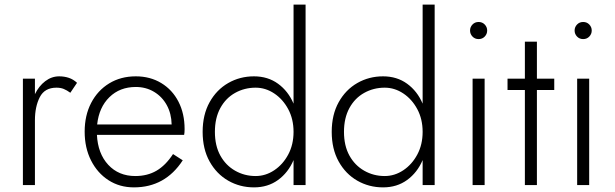

<svg xmlns="http://www.w3.org/2000/svg" viewBox="-20 -800 2657 830"><path d="M131 -460V-393Q148 -428 175.5 -449Q203 -470 236 -470Q258 -470 277.5 -463.5Q297 -457 313 -442L284 -399Q269 -410 255.5 -415.5Q242 -421 224 -421Q173 -421 152 -380Q131 -339 131 -280V0H79V-460Z M559 10Q497 10 449 -21Q401 -52 373.5 -106.5Q346 -161 346 -231Q346 -301 374 -355Q402 -409 452 -439.5Q502 -470 567 -470Q629 -470 677 -441Q725 -412 751.5 -360.5Q778 -309 778 -242Q778 -226 776 -217H399Q403 -136 448 -87.5Q493 -39 565 -39Q617 -39 656.5 -62Q696 -85 728 -134L770 -107Q694 10 559 10ZM567 -424Q498 -424 453 -380Q408 -336 400 -262H722Q721 -309 701 -345.5Q681 -382 646 -403Q611 -424 567 -424Z M856 -230Q856 -304 886 -358Q916 -412 966.5 -441Q1017 -470 1078 -470Q1138 -470 1182 -438Q1226 -406 1249 -352V-780H1301V0H1249V-108Q1226 -54 1182 -22Q1138 10 1078 10Q1017 10 966.5 -19Q916 -48 886 -102Q856 -156 856 -230ZM909 -230Q909 -170 932.5 -127.5Q956 -85 996.5 -62Q1037 -39 1085 -39Q1128 -39 1165.5 -64Q1203 -89 1226 -132Q1249 -175 1249 -230Q1249 -285 1226 -328Q1203 -371 1165.5 -396Q1128 -421 1085 -421Q1037 -421 996.5 -398.5Q956 -376 932.5 -333Q909 -290 909 -230Z M1414 -230Q1414 -304 1444 -358Q1474 -412 1524.5 -441Q1575 -470 1636 -470Q1696 -470 1740 -438Q1784 -406 1807 -352V-780H1859V0H1807V-108Q1784 -54 1740 -22Q1696 10 1636 10Q1575 10 1524.5 -19Q1474 -48 1444 -102Q1414 -156 1414 -230ZM1467 -230Q1467 -170 1490.5 -127.5Q1514 -85 1554.5 -62Q1595 -39 1643 -39Q1686 -39 1723.5 -64Q1761 -89 1784 -132Q1807 -175 1807 -230Q1807 -285 1784 -328Q1761 -371 1723.5 -396Q1686 -421 1643 -421Q1595 -421 1554.5 -398.5Q1514 -376 1490.5 -333Q1467 -290 1467 -230Z M2012 -668Q2012 -683 2022.5 -694Q2033 -705 2049 -705Q2065 -705 2075.5 -694Q2086 -683 2086 -668Q2086 -653 2075.5 -642Q2065 -631 2049 -631Q2033 -631 2022.5 -642Q2012 -653 2012 -668ZM2023 -460H2075V0H2023Z M2174 -460H2249V-620H2301V-460H2376V-411H2301V0H2249V-411H2174Z M2464 -668Q2464 -683 2474.5 -694Q2485 -705 2501 -705Q2517 -705 2527.5 -694Q2538 -683 2538 -668Q2538 -653 2527.5 -642Q2517 -631 2501 -631Q2485 -631 2474.5 -642Q2464 -653 2464 -668ZM2475 -460H2527V0H2475Z"/></svg>

Font: Jost* Light
Style: Regular
Weight: 300
Version: Version 3.7